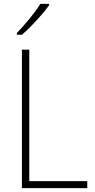

<svg xmlns="http://www.w3.org/2000/svg" viewBox="-20 -970 490 990"><path d="M93 0V-714H131V-36H430V0ZM233 -943Q217 -920 193 -892.5Q169 -865 143 -838Q117 -811 93 -791H67V-800Q99 -833 133 -874.5Q167 -916 188 -950H233Z"/></svg>

Font: Noto Sans Gurmukhi SemiCondensed ExtraLight
Style: Regular
Weight: 200
Width: 4
Designer: Jelle Bosma - Monotype Design Team
Foundry: Monotype Imaging Inc.
Version: Version 2.004; ttfautohint (v1.8.4.7-5d5b)